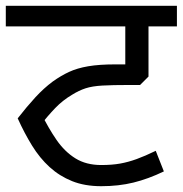

<svg xmlns="http://www.w3.org/2000/svg" viewBox="-27 -642 630 662"><path d="M322 0Q265 0 221.5 -17.5Q178 -35 144 -66Q110 -97 83.5 -140Q57 -183 34 -234Q66 -275 95 -306.5Q124 -338 155 -361Q183 -381 211 -394Q239 -407 277 -413.5Q315 -420 370 -420H405V-551H-7V-622H583V-551H485V-378L456 -349H419Q361 -349 326 -347Q291 -345 268 -337.5Q245 -330 221 -315Q189 -296 163.5 -269.5Q138 -243 107 -204L114 -253Q140 -200 168 -159.5Q196 -119 233 -96Q270 -73 322 -73Q359 -73 387 -78Q415 -83 444 -93.5Q473 -104 510 -122L538 -51Q484 -25 433 -12.5Q382 0 322 0Z"/></svg>

Font: ugurmukhi15
Style: Book
Weight: 400
Designer: Jelle Bosma - Monotype Design Team
Foundry: Monotype Imaging Inc.
Version: Version 2.003